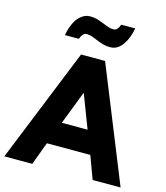

<svg xmlns="http://www.w3.org/2000/svg" viewBox="-145 -975 926 1072"><g transform="rotate(15 318.0 -439.5)"><path d="M653.5 0H492L443 -132H192L143 0H-18.5L248 -660H387ZM392 -264 318.5 -456H317L243 -264ZM394 -741.5Q368.5 -741.5 347.8 -748Q327 -754.5 309 -762.5Q293.5 -769 279.2 -773.8Q265 -778.5 250 -778.5Q239.5 -778.5 233 -772.8Q226.5 -767 221.8 -759.5Q217 -752 214 -741.5H133Q140 -783.5 158.8 -820Q177.5 -856.5 212 -873Q225.5 -879 242 -879Q267.5 -879 288 -872.5Q308.5 -866 326.5 -858.5Q341.5 -852 356 -847.2Q370.5 -842.5 386 -842.5Q409 -842.5 422 -879H502.5Q493.5 -827 469.5 -789Q440 -741.5 394 -741.5Z"/></g></svg>

Font: Lucymar Sans
Style: Bold
Weight: 700
Foundry: The League of Moveable Type (original font) / Main changes by Cristiano Sobral with portions from Mirco Monsees
Version: Version 2.001;August 30, 2020;FontCreator 13.0.0.2681 64-bit